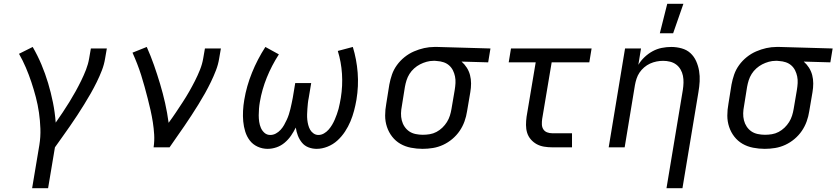

<svg xmlns="http://www.w3.org/2000/svg" viewBox="-20 -775 4400 1010"><path d="M149 215 187 -12Q194 -55 192.5 -98Q191 -141 185 -182.5Q179 -224 168.5 -264Q158 -304 145 -343Q132 -382 116 -419.5Q100 -457 80 -492L152 -528Q178 -483 198 -435.5Q218 -388 233 -338Q248 -288 258.5 -236Q269 -184 273 -130Q292 -157 310 -184Q328 -211 345 -238.5Q362 -266 377.5 -294Q393 -322 407 -350.5Q421 -379 432.5 -408.5Q444 -438 449 -468L458 -520H542L533 -468Q528 -436 516 -405Q504 -374 489 -343.5Q474 -313 457.5 -284Q441 -255 423 -226Q405 -197 386.5 -168.5Q368 -140 348 -111.5Q328 -83 308.5 -55.5Q289 -28 269 0L233 215Z M788 0Q793 -34 791 -67Q789 -100 784 -132Q779 -164 772 -195Q765 -226 757 -257Q749 -288 740.5 -319Q732 -350 722.5 -380Q713 -410 701.5 -439.5Q690 -469 677 -498L752 -528Q773 -481 790 -432.5Q807 -384 822 -334Q837 -284 848.5 -233Q860 -182 867 -129Q887 -156 905 -183Q923 -210 941 -237.5Q959 -265 975 -293Q991 -321 1005.5 -349.5Q1020 -378 1032 -408Q1044 -438 1049 -468L1058 -520H1142L1133 -468Q1128 -436 1116 -405Q1104 -374 1089.5 -344Q1075 -314 1058.5 -284.5Q1042 -255 1024 -226Q1006 -197 987.5 -168.5Q969 -140 949.5 -111.5Q930 -83 910.5 -55.5Q891 -28 872 0Z M1388 8Q1360 8 1335 -3.5Q1310 -15 1294 -36Q1278 -57 1270 -83Q1262 -109 1259.5 -136.5Q1257 -164 1258.5 -192.5Q1260 -221 1265 -250Q1277 -322 1305.5 -392.5Q1334 -463 1376 -528L1447 -489Q1409 -430 1383.5 -367Q1358 -304 1347 -239Q1344 -222 1342.5 -204Q1341 -186 1341 -168.5Q1341 -151 1343.5 -134Q1346 -117 1352.5 -102Q1359 -87 1371.5 -76Q1384 -65 1402 -65Q1417 -65 1431 -72.5Q1445 -80 1456 -92Q1467 -104 1474.5 -117.5Q1482 -131 1488.5 -145Q1495 -159 1499.5 -173Q1504 -187 1507.5 -201.5Q1511 -216 1514 -230.5Q1517 -245 1520 -260L1533 -338H1617L1604 -260Q1601 -246 1599.5 -231.5Q1598 -217 1597 -202.5Q1596 -188 1595.5 -173.5Q1595 -159 1596.5 -145Q1598 -131 1601.5 -117.5Q1605 -104 1611.5 -92.5Q1618 -81 1629.5 -73Q1641 -65 1655 -65Q1670 -65 1684 -73Q1698 -81 1708.5 -93Q1719 -105 1727 -118.5Q1735 -132 1741 -146Q1747 -160 1752 -174Q1757 -188 1761 -202.5Q1765 -217 1767.5 -231.5Q1770 -246 1773 -261Q1783 -324 1779 -386.5Q1775 -449 1757 -507L1836 -528Q1856 -463 1861.5 -392.5Q1867 -322 1855 -250Q1850 -221 1842.5 -192.5Q1835 -164 1823.5 -136.5Q1812 -109 1795 -83Q1778 -57 1755 -36Q1732 -15 1703 -3.5Q1674 8 1646 8Q1623 8 1602.5 0Q1582 -8 1568.5 -24.5Q1555 -41 1547 -61.5Q1539 -82 1536 -104Q1525 -82 1511 -61.5Q1497 -41 1477.5 -24.5Q1458 -8 1434.5 0Q1411 8 1388 8Z M2203 8Q2172 8 2141.5 2Q2111 -4 2086 -18.5Q2061 -33 2043 -56Q2025 -79 2015.5 -107.5Q2006 -136 2006 -167Q2006 -198 2012 -230L2028 -330Q2033 -357 2042 -383Q2051 -409 2068 -432.5Q2085 -456 2108 -474.5Q2131 -493 2157.5 -504.5Q2184 -516 2211 -522Q2238 -528 2265 -528H2281L2560 -520L2548 -447L2408 -451Q2424 -437 2435.5 -419Q2447 -401 2452.5 -380Q2458 -359 2458 -336Q2458 -313 2454 -290L2437 -190Q2433 -163 2423.5 -136.5Q2414 -110 2398 -86.5Q2382 -63 2359.5 -44Q2337 -25 2311 -13Q2285 -1 2257.5 3.5Q2230 8 2203 8ZM2204 -66Q2222 -66 2240.5 -69Q2259 -72 2276 -81Q2293 -90 2307 -103.5Q2321 -117 2331 -133Q2341 -149 2346.5 -166.5Q2352 -184 2355 -202L2372 -302Q2375 -320 2376 -338Q2377 -356 2373.5 -373Q2370 -390 2362.5 -405Q2355 -420 2342.5 -431Q2330 -442 2313.5 -447.5Q2297 -453 2279 -454L2269 -455H2260Q2242 -455 2224 -450Q2206 -445 2189.5 -436.5Q2173 -428 2158.5 -415Q2144 -402 2134 -386Q2124 -370 2118.5 -352.5Q2113 -335 2110 -318L2094 -218Q2090 -198 2089.5 -179Q2089 -160 2093.5 -142Q2098 -124 2108 -109Q2118 -94 2132.5 -84Q2147 -74 2166 -70Q2185 -66 2204 -66Z M2885 0Q2863 0 2842 -3.5Q2821 -7 2803.5 -16.5Q2786 -26 2772.5 -41.5Q2759 -57 2753 -76.5Q2747 -96 2747 -117.5Q2747 -139 2750 -161L2798 -447H2656L2668 -520H3092L3080 -447H2882L2832 -149Q2830 -135 2830.5 -120.5Q2831 -106 2838 -95Q2845 -84 2857.5 -79Q2870 -74 2885 -74H2989V0Z M3486 215 3572 -302Q3575 -321 3575.5 -340Q3576 -359 3572.5 -376.5Q3569 -394 3560 -409.5Q3551 -425 3537 -435.5Q3523 -446 3505 -450.5Q3487 -455 3468 -455Q3451 -455 3433.5 -451.5Q3416 -448 3399.5 -440.5Q3383 -433 3368.5 -420.5Q3354 -408 3344 -393Q3334 -378 3328.5 -361Q3323 -344 3320 -327L3266 0H3182L3268 -520H3352L3338 -434Q3351 -456 3370.5 -474.5Q3390 -493 3413 -505.5Q3436 -518 3461 -523Q3486 -528 3511 -528Q3539 -528 3566 -520.5Q3593 -513 3612 -495.5Q3631 -478 3642 -453.5Q3653 -429 3657.5 -402Q3662 -375 3660.5 -347Q3659 -319 3654 -290L3570 215ZM3451 -600 3490 -755H3575L3521 -600Z M4003 8Q3972 8 3941.5 2Q3911 -4 3886 -18.5Q3861 -33 3843 -56Q3825 -79 3815.5 -107.5Q3806 -136 3806 -167Q3806 -198 3812 -230L3828 -330Q3833 -357 3842 -383Q3851 -409 3868 -432.5Q3885 -456 3908 -474.5Q3931 -493 3957.5 -504.5Q3984 -516 4011 -522Q4038 -528 4065 -528H4081L4360 -520L4348 -447L4208 -451Q4224 -437 4235.5 -419Q4247 -401 4252.5 -380Q4258 -359 4258 -336Q4258 -313 4254 -290L4237 -190Q4233 -163 4223.5 -136.5Q4214 -110 4198 -86.5Q4182 -63 4159.5 -44Q4137 -25 4111 -13Q4085 -1 4057.5 3.5Q4030 8 4003 8ZM4004 -66Q4022 -66 4040.5 -69Q4059 -72 4076 -81Q4093 -90 4107 -103.5Q4121 -117 4131 -133Q4141 -149 4146.5 -166.5Q4152 -184 4155 -202L4172 -302Q4175 -320 4176 -338Q4177 -356 4173.5 -373Q4170 -390 4162.5 -405Q4155 -420 4142.5 -431Q4130 -442 4113.5 -447.5Q4097 -453 4079 -454L4069 -455H4060Q4042 -455 4024 -450Q4006 -445 3989.5 -436.5Q3973 -428 3958.5 -415Q3944 -402 3934 -386Q3924 -370 3918.5 -352.5Q3913 -335 3910 -318L3894 -218Q3890 -198 3889.5 -179Q3889 -160 3893.5 -142Q3898 -124 3908 -109Q3918 -94 3932.5 -84Q3947 -74 3966 -70Q3985 -66 4004 -66Z"/></svg>

Font: Iosevka Custom Oblique
Style: Regular
Weight: 400
Italic angle: -9°
Designer: Belleve Invis
Foundry: Belleve Invis
Version: Version 27.0.1